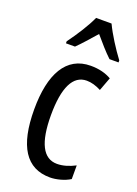

<svg xmlns="http://www.w3.org/2000/svg" viewBox="-148 -828 643 899"><g transform="rotate(20 173.5 -378.0)"><path d="M246 -766H169C150 -723 113 -665 77 -616V-606H122C146 -629 177 -665 208 -700C238 -665 266 -632 294 -606H339V-616C306 -660 267 -721 246 -766ZM221 10C251 10 292 0 320 -18V-86C289 -70 259 -61 230 -61C161 -61 126 -129 126 -266C126 -404 161 -475 229 -475C252 -475 276 -468 301 -455L326 -522C298 -538 265 -547 223 -547C101 -547 43 -441 43 -265C43 -82 102 10 221 10Z"/></g></svg>

Font: Noto Sans UI Condensed
Style: Regular
Weight: 400
Width: 3
Designer: Monotype Design Team
Foundry: Monotype Imaging Inc.
Version: Version 1.901